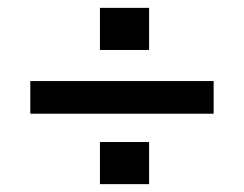

<svg xmlns="http://www.w3.org/2000/svg" viewBox="-20 -593 619 488"><path d="M57 -387H523V-304H57ZM234 -125V-232H359V-125ZM234 -466V-573H359V-466Z"/></svg>

Font: LT Superior Semi-bold
Style: Regular
Weight: 600
Designer: Daniel Lyons
Foundry: LyonsType
Version: Version 1.0